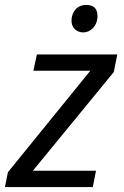

<svg xmlns="http://www.w3.org/2000/svg" viewBox="-35 -756 500 776"><path d="M340 0 353 -66H98L425 -465L439 -536H114L100 -470H330L-3 -60L-15 0ZM302 -625C330 -625 359 -650 359 -691C359 -721 344 -736 313 -736C276 -736 254 -707 254 -672C254 -643 275 -625 302 -625Z"/></svg>

Font: BC Sans
Style: Italic
Weight: 400
Italic angle: -12°
Designer: Monotype Design Team
Designer: Province of B.C.
Foundry: Monotype Imaging Inc.
Version: Version 2.000;GOOG;noto-source:20170915:90ef993387c0